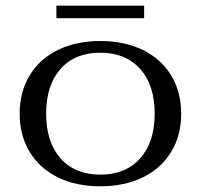

<svg xmlns="http://www.w3.org/2000/svg" viewBox="-20 -644 705 674"><path d="M49 -245Q49 -321 84 -379Q119 -437 183 -468.5Q247 -500 332 -500Q417 -500 481.5 -468.5Q546 -437 581 -379Q616 -321 616 -245Q616 -169 581 -111Q546 -53 481.5 -21.5Q417 10 332 10Q247 10 183 -21.5Q119 -53 84 -111Q49 -169 49 -245ZM523 -245Q523 -345 472 -402Q421 -459 332 -459Q243 -459 192.5 -402Q142 -345 142 -245Q142 -145 192.5 -88Q243 -31 332 -31Q421 -31 472 -88Q523 -145 523 -245ZM178 -624H486V-580H178Z"/></svg>

Font: Fahkwang
Style: Regular
Weight: 400
Version: Version 1.000; ttfautohint (v1.6)